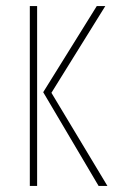

<svg xmlns="http://www.w3.org/2000/svg" viewBox="-20 -611 387 631"><path d="M304 0 122 -308 298 -591H326L149 -306L333 0ZM78 0V-591H102V0Z"/></svg>

Font: Alumni Sans SC Thin
Style: Regular
Weight: 100
Designer: Robert E. Leuschke
Foundry: Robert E. Leuschke
Version: Version 1.018